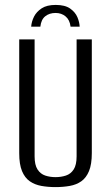

<svg xmlns="http://www.w3.org/2000/svg" viewBox="-20 -752 453 784"><path d="M207.3 -731.9Q245.6 -731.9 266.6 -717Q287.6 -702 296.1 -681.7Q304.6 -661.3 305.3 -643.2H268.2Q264.7 -671.1 247.7 -685.1Q230.8 -699.1 207 -699.1Q181.7 -699.1 164.8 -685.6Q147.9 -672.1 144.8 -643.2H107.3Q108.8 -663.9 118.9 -684.1Q129.1 -704.3 150.3 -718.1Q171.5 -731.9 207.3 -731.9ZM206.7 12Q176 12 149.2 7.2Q122.3 2.4 101.8 -11.7Q81.3 -25.9 69.9 -53.4Q58.5 -80.9 58.5 -126.7V-591H121.3V-113.6Q121.3 -78.4 133.3 -60Q145.3 -41.6 164.6 -35.2Q183.9 -28.7 206.7 -28.7Q229.5 -28.7 249.2 -35.2Q268.8 -41.6 280.8 -60Q292.8 -78.4 292.8 -113.6V-591H354.9V-127Q354.9 -81.2 343.5 -53.5Q332.1 -25.9 311.9 -11.7Q291.8 2.4 264.6 7.2Q237.4 12 206.7 12Z"/></svg>

Font: Alumni Sans Thin
Style: Regular
Weight: 100
Designer: Robert E. Leuschke
Foundry: Robert E. Leuschke
Version: Version 1.018